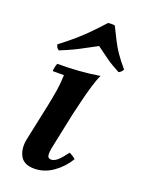

<svg xmlns="http://www.w3.org/2000/svg" viewBox="-138 -767 631 848"><g transform="rotate(20 178.0 -343.0)"><path d="M132 15Q82 15 65 -18.5Q48 -52 58 -98L94 -268Q102 -306 108 -343Q114 -380 115 -418H62Q62 -425 64.5 -436.5Q67 -448 70 -455Q123 -455 171 -458.5Q219 -462 268 -470Q257 -447 246 -410Q235 -373 226 -335Q217 -297 210 -268L176 -106Q170 -79 171.5 -63.5Q173 -48 189 -48Q203 -48 218.5 -61.5Q234 -75 256 -105Q264 -101 271.5 -96.5Q279 -92 286 -85Q259 -41 218.5 -13Q178 15 132 15ZM56 -513Q49 -518 46 -522.5Q43 -527 41 -536Q82 -567 111.5 -593Q141 -619 166 -644.5Q191 -670 219 -701Q236 -704 251 -701Q268 -667 281 -641Q294 -615 311 -590Q328 -565 356 -532Q350 -519 337 -513Q297 -534 273.5 -551Q250 -568 217 -592Q186 -576 163.5 -563.5Q141 -551 117 -539.5Q93 -528 56 -513Z"/></g></svg>

Font: Poltawski Nowy SemiBold
Style: Italic
Weight: 600
Italic angle: -12°
Version: Version 1.001;gftools[0.9.25]